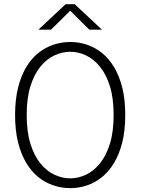

<svg xmlns="http://www.w3.org/2000/svg" viewBox="-20 -912 690 942"><path d="M324.5 11Q283 11 243.2 -2Q203.5 -15 169.2 -42.2Q135 -69.5 109.2 -112Q83.5 -154.5 68.8 -213Q54 -271.5 54 -348Q54 -424 68.8 -482.5Q83.5 -541 109.2 -583.5Q135 -626 169.2 -653Q203.5 -680 243.2 -693Q283 -706 324.5 -706Q366.5 -706 405.8 -693Q445 -680 479.2 -653Q513.5 -626 539.2 -583.5Q565 -541 579.8 -482.5Q594.5 -424 594.5 -348Q594.5 -271.5 579.8 -213Q565 -154.5 539.2 -112Q513.5 -69.5 479.2 -42.2Q445 -15 405.8 -2Q366.5 11 324.5 11ZM324.5 -37Q364 -37 401.8 -54.8Q439.5 -72.5 470.2 -110.2Q501 -148 519.2 -206.8Q537.5 -265.5 537.5 -348Q537.5 -430 519.2 -488.8Q501 -547.5 470.2 -585Q439.5 -622.5 401.8 -640.2Q364 -658 324.5 -658Q285 -658 247 -640.2Q209 -622.5 178.2 -585Q147.5 -547.5 129.2 -488.8Q111 -430 111 -348Q111 -265.5 129.2 -206.8Q147.5 -148 178.2 -110.2Q209 -72.5 247 -54.8Q285 -37 324.5 -37ZM168.5 -766.5 302 -891.5H346.5L480 -766.5H418L324.5 -859.5L230.5 -766.5Z"/></svg>

Font: Trispace Thin ExtraLight
Style: Regular
Weight: 250
Version: Version 1.210